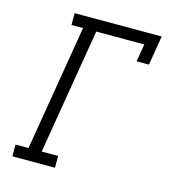

<svg xmlns="http://www.w3.org/2000/svg" viewBox="-109 -825 819 914"><g transform="rotate(15 300.0 -367.5)"><path d="M246 0H36V-58H100L203 -677H146V-735H575L551 -590H490L505 -677H268L165 -58H246Z"/></g></svg>

Font: Iosevka HT Light Extended
Style: Italic
Weight: 300
Width: 7
Italic angle: -9°
Monospace: yes
Designer: Belleve Invis
Foundry: Belleve Invis
Version: Version 32.3.0; ttfautohint (v1.8.4)